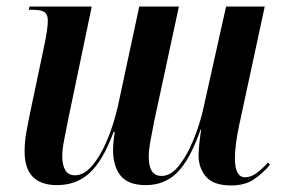

<svg xmlns="http://www.w3.org/2000/svg" viewBox="-20 -556 861 586"><path d="M685 10Q632 10 609 -16.5Q586 -43 586 -82Q586 -98 589 -123.5Q592 -149 594 -160H592Q560 -69 521.5 -30Q483 9 425 9Q371 9 348 -20Q325 -49 325 -98Q325 -111 327 -129Q329 -147 330 -153L327 -154Q295 -67 254.5 -29Q214 9 154 9Q55 9 55 -94Q55 -123 61 -156Q67 -189 73 -217L117 -426Q126 -472 126 -493Q126 -511 116.5 -518.5Q107 -526 82 -526H68L70 -536H260L188 -191Q182 -160 176 -130Q170 -100 170 -79Q170 -53 179 -37Q188 -21 209 -21Q236 -21 261 -50Q286 -79 306 -126Q326 -173 339 -228L405 -536H526L450 -183Q445 -157 439.5 -127.5Q434 -98 434 -77Q434 -19 473 -19Q501 -19 525.5 -49.5Q550 -80 569.5 -127Q589 -174 600 -222L670 -536H788L710 -174Q697 -113 697 -73Q697 -15 728 -15Q746 -15 763.5 -28Q781 -41 798 -60L804 -53Q781 -26 754 -8Q727 10 685 10Z"/></svg>

Font: Noto Serif Display Condensed SemiBold
Style: Italic
Weight: 600
Width: 3
Italic angle: -12°
Designer: Monotype Design Team
Foundry: Monotype Imaging Inc.
Version: Version 2.009